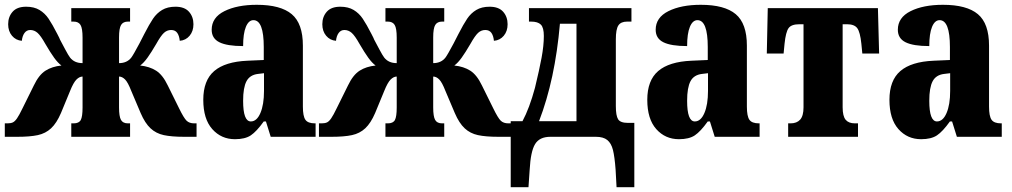

<svg xmlns="http://www.w3.org/2000/svg" viewBox="-27 -570 4215 800"><path d="M-7 -56H4Q18 -56 26.5 -60Q35 -64 44 -77Q53 -90 67 -119L114 -214Q135 -258 162.5 -275.5Q190 -293 229 -297Q214 -308 198.5 -329.5Q183 -351 162 -387Q143 -421 129.5 -433Q116 -445 99 -445Q84 -445 75 -432.5Q66 -420 64 -400Q39 -402 23 -421Q7 -440 7 -469Q7 -500 25.5 -521Q44 -542 82 -542Q115 -542 137.5 -528.5Q160 -515 175.5 -492Q191 -469 212 -428Q222 -409 223 -405Q231 -390 244.5 -364.5Q258 -339 265 -330Q283 -307 317 -307V-413Q317 -452 308.5 -466Q300 -480 280 -480H270V-536H515V-480H506Q486 -480 477.5 -466Q469 -452 469 -414V-307Q502 -307 520 -330Q529 -342 554 -389L574 -428Q595 -469 610.5 -492Q626 -515 648.5 -528.5Q671 -542 704 -542Q742 -542 760.5 -521Q779 -500 779 -469Q779 -440 763 -421Q747 -402 722 -400Q720 -421 711.5 -433Q703 -445 686 -445Q669 -445 656 -433Q643 -421 624 -387Q603 -351 587.5 -329.5Q572 -308 557 -297Q596 -293 623.5 -275.5Q651 -258 672 -214L719 -119Q739 -78 750.5 -67Q762 -56 782 -56H792V0H741Q688 0 655.5 -7Q623 -14 600 -35.5Q577 -57 559 -99L520 -191Q506 -227 494 -239Q482 -251 469 -251V-122Q469 -85 477 -70.5Q485 -56 506 -56H515V0H270V-56H280Q302 -56 309.5 -70Q317 -84 317 -122V-251Q304 -251 291.5 -238.5Q279 -226 265 -191L227 -99Q209 -57 186 -35.5Q163 -14 130.5 -7Q98 0 45 0H-7Z M820 -154Q820 -235 865.5 -274Q911 -313 1004 -317L1072 -320V-374Q1072 -486 1029 -486Q1009 -486 997.5 -458Q986 -430 986 -378Q919 -378 887 -394Q855 -410 855 -446Q855 -497 908 -523.5Q961 -550 1043 -550Q1142 -550 1188.5 -511Q1235 -472 1235 -380V-126Q1235 -86 1245.5 -71Q1256 -56 1285 -56H1288V0H1101L1081 -64H1072Q1042 -22 1018 -6Q994 10 952 10Q895 10 857.5 -32Q820 -74 820 -154ZM1073 -191V-265L1048 -262Q1014 -258 1000 -231.5Q986 -205 986 -150Q986 -64 1018 -64Q1043 -64 1058 -99Q1073 -134 1073 -191Z M1302 -56H1313Q1327 -56 1335.5 -60Q1344 -64 1353 -77Q1362 -90 1376 -119L1423 -214Q1444 -258 1471.5 -275.5Q1499 -293 1538 -297Q1523 -308 1507.5 -329.5Q1492 -351 1471 -387Q1452 -421 1438.5 -433Q1425 -445 1408 -445Q1393 -445 1384 -432.5Q1375 -420 1373 -400Q1348 -402 1332 -421Q1316 -440 1316 -469Q1316 -500 1334.5 -521Q1353 -542 1391 -542Q1424 -542 1446.5 -528.5Q1469 -515 1484.5 -492Q1500 -469 1521 -428Q1531 -409 1532 -405Q1540 -390 1553.5 -364.5Q1567 -339 1574 -330Q1592 -307 1626 -307V-413Q1626 -452 1617.5 -466Q1609 -480 1589 -480H1579V-536H1824V-480H1815Q1795 -480 1786.5 -466Q1778 -452 1778 -414V-307Q1811 -307 1829 -330Q1838 -342 1863 -389L1883 -428Q1904 -469 1919.5 -492Q1935 -515 1957.5 -528.5Q1980 -542 2013 -542Q2051 -542 2069.5 -521Q2088 -500 2088 -469Q2088 -440 2072 -421Q2056 -402 2031 -400Q2029 -421 2020.5 -433Q2012 -445 1995 -445Q1978 -445 1965 -433Q1952 -421 1933 -387Q1912 -351 1896.5 -329.5Q1881 -308 1866 -297Q1905 -293 1932.5 -275.5Q1960 -258 1981 -214L2028 -119Q2048 -78 2059.5 -67Q2071 -56 2091 -56H2101V0H2050Q1997 0 1964.5 -7Q1932 -14 1909 -35.5Q1886 -57 1868 -99L1829 -191Q1815 -227 1803 -239Q1791 -251 1778 -251V-122Q1778 -85 1786 -70.5Q1794 -56 1815 -56H1824V0H1579V-56H1589Q1611 -56 1618.5 -70Q1626 -84 1626 -122V-251Q1613 -251 1600.5 -238.5Q1588 -226 1574 -191L1536 -99Q1518 -57 1495 -35.5Q1472 -14 1439.5 -7Q1407 0 1354 0H1302Z M2101 -65H2150Q2179 -119 2202 -204Q2220 -278 2229.5 -329Q2239 -380 2239 -420Q2239 -455 2226.5 -467.5Q2214 -480 2186 -480H2177V-536H2604V-480H2586Q2560 -480 2549.5 -464Q2539 -448 2539 -406V-128Q2539 -88 2548.5 -73Q2558 -58 2589 -58H2616V210H2542L2538 137Q2534 83 2527 55Q2520 27 2503.5 13.5Q2487 0 2456 0H2266Q2221 0 2202.5 30.5Q2184 61 2180 137L2175 210H2101ZM2375 -65V-471H2306Q2286 -239 2219 -65Z M2670 -154Q2670 -235 2715.5 -274Q2761 -313 2854 -317L2922 -320V-374Q2922 -486 2879 -486Q2859 -486 2847.5 -458Q2836 -430 2836 -378Q2769 -378 2737 -394Q2705 -410 2705 -446Q2705 -497 2758 -523.5Q2811 -550 2893 -550Q2992 -550 3038.5 -511Q3085 -472 3085 -380V-126Q3085 -86 3095.5 -71Q3106 -56 3135 -56H3138V0H2951L2931 -64H2922Q2892 -22 2868 -6Q2844 10 2802 10Q2745 10 2707.5 -32Q2670 -74 2670 -154ZM2923 -191V-265L2898 -262Q2864 -258 2850 -231.5Q2836 -205 2836 -150Q2836 -64 2868 -64Q2893 -64 2908 -99Q2923 -134 2923 -191Z M3257 -56H3267Q3293 -56 3307 -71.5Q3321 -87 3321 -123V-469H3304Q3270 -469 3258.5 -452.5Q3247 -436 3242 -388L3238 -347H3168L3172 -536H3631L3636 -347H3566L3562 -388Q3557 -436 3545 -452.5Q3533 -469 3502 -469H3484V-123Q3484 -86 3496.5 -71Q3509 -56 3535 -56H3548V0H3257Z M3679 -154Q3679 -235 3724.5 -274Q3770 -313 3863 -317L3931 -320V-374Q3931 -486 3888 -486Q3868 -486 3856.5 -458Q3845 -430 3845 -378Q3778 -378 3746 -394Q3714 -410 3714 -446Q3714 -497 3767 -523.5Q3820 -550 3902 -550Q4001 -550 4047.5 -511Q4094 -472 4094 -380V-126Q4094 -86 4104.5 -71Q4115 -56 4144 -56H4147V0H3960L3940 -64H3931Q3901 -22 3877 -6Q3853 10 3811 10Q3754 10 3716.5 -32Q3679 -74 3679 -154ZM3932 -191V-265L3907 -262Q3873 -258 3859 -231.5Q3845 -205 3845 -150Q3845 -64 3877 -64Q3902 -64 3917 -99Q3932 -134 3932 -191Z"/></svg>

Font: Noto Serif CondBlack
Style: Regular
Weight: 900
Width: 3
Designer: Monotype Design Team
Foundry: Monotype Imaging Inc.
Version: Version 1.001